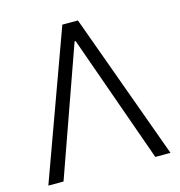

<svg xmlns="http://www.w3.org/2000/svg" viewBox="-105 -800 837 894"><g transform="rotate(-15 313.0 -353.5)"><path d="M18.6 0 275.4 -707H350.6L607.4 0H534.2L315.4 -617.2H310.5L91.8 0Z"/></g></svg>

Font: Pretendard JP Light
Style: Regular
Weight: 300
Designer: Base glyphs from Inter by Rasmus Andersson; Hangeul glyphs from Noto Sans CJK(Source Han Sans) by Jang Soo-young and Kan
Foundry: Kil Hyung-jin
Version: Version 1.309